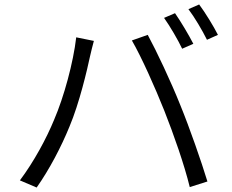

<svg xmlns="http://www.w3.org/2000/svg" viewBox="-20 -835 1040 859"><path d="M763 -776 714 -755C741 -717 776 -657 795 -617L845 -639C824 -680 788 -740 763 -776ZM871 -815 823 -794C851 -757 884 -701 906 -657L955 -679C936 -717 898 -779 871 -815ZM222 -299C188 -216 132 -112 69 -28L144 4C201 -77 254 -178 291 -269C335 -373 370 -523 383 -584C388 -605 394 -631 400 -652L321 -668C308 -555 266 -401 222 -299ZM715 -340C757 -234 805 -97 829 2L908 -23C881 -112 828 -264 787 -364C744 -472 680 -607 641 -679L570 -654C613 -580 674 -443 715 -340Z"/></svg>

Font: ChiuKong Gothic CL Normal
Style: Regular
Weight: 350
Designer: Ryoko NISHIZUKA 西塚涼子 (kana, bopomofo & ideographs); Paul D. Hunt (Latin, Greek & Cyrillic); Sandoll Communications 산돌커뮤니
Foundry: Adobe
Version: Version 1.300